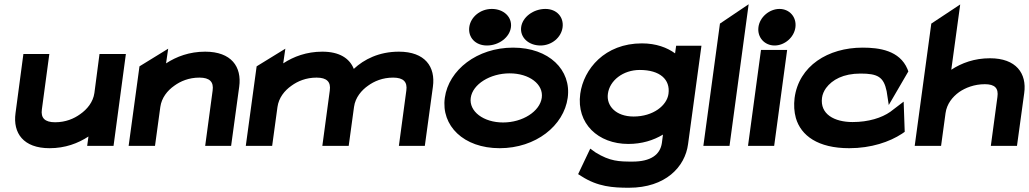

<svg xmlns="http://www.w3.org/2000/svg" viewBox="-20 -686 4839 903"><path d="M53 -154C40 -60 90 11 213 11C287 11 347 -12 396 -44L390 0H514L572 -432H448L424 -249C418 -206 390 -172 357 -149C328 -128 289 -111 239 -111C191 -111 171 -131 177 -172L212 -432H90Z M1105 -278C1118 -372 1068 -443 945 -443C871 -443 810 -420 761 -388L771 -457L636 -374L585 0H709L734 -183C740 -226 767 -260 800 -283C829 -304 868 -321 918 -321C966 -321 986 -301 980 -260L945 0H1067Z M1496 0H1620L1645 -183C1651 -228 1681 -262 1711 -283C1740 -304 1779 -321 1829 -321C1877 -321 1897 -301 1891 -260L1856 0H1978L2016 -278C2029 -372 1979 -443 1856 -443C1763 -443 1692 -407 1644 -362C1624 -412 1576 -443 1496 -443C1422 -443 1361 -420 1312 -388L1322 -457L1187 -374L1136 0H1260L1285 -183C1291 -226 1318 -260 1351 -283C1380 -304 1419 -321 1469 -321C1517 -321 1537 -301 1531 -260Z M2522 -472C2575 -472 2620 -510 2626 -558C2632 -606 2598 -644 2545 -644C2489 -644 2437 -606 2431 -558C2425 -510 2466 -472 2522 -472ZM2270 -472C2326 -472 2377 -510 2383 -558C2389 -606 2349 -644 2293 -644C2239 -644 2193 -606 2187 -558C2181 -510 2216 -472 2270 -472ZM2377 -341C2469 -341 2537 -290 2528 -226C2519 -162 2438 -110 2346 -110C2254 -110 2185 -162 2194 -226C2203 -290 2285 -341 2377 -341ZM2330 11C2500 11 2632 -95 2650 -226C2668 -357 2562 -462 2393 -462C2224 -462 2090 -357 2072 -226C2054 -95 2160 11 2330 11Z M2839 -245C2847 -307 2910 -357 2989 -357C3084 -357 3133 -312 3124 -245C3117 -190 3052 -138 2960 -138C2876 -138 2831 -189 2839 -245ZM2709 -245C2690 -105 2793 -9 2935 -9C2999 -9 3053 -26 3098 -53L3093 -14C3085 42 3040 74 2955 74C2892 74 2849 73 2781 31L2756 13L2699 133L2715 143C2791 192 2862 197 2938 197C3110 197 3202 99 3216 -8L3279 -471H3160L3155 -435C3118 -462 3066 -482 2999 -482C2824 -482 2725 -361 2709 -245Z M3411 0 3501 -666 3366 -575 3288 0Z M3623 -472C3670 -472 3715 -510 3721 -558C3727 -606 3693 -644 3646 -644C3599 -644 3553 -606 3547 -558C3541 -510 3576 -472 3623 -472ZM3682 -451H3559L3498 0H3621Z M3717 -225C3713 -192 3715 -160 3723 -131C3747 -48 3827 11 3974 11C4078 11 4164 -19 4222 -57L4235 -66L4230 -208L4167 -160C4127 -132 4065 -112 3990 -112C3904 -112 3836 -149 3846 -226C3848 -242 3855 -258 3865 -272C3894 -311 3946 -340 4027 -340C4107 -340 4136 -325 4150 -257L4160 -192L4252 -350L4248 -361C4211 -449 4115 -462 4037 -462C3874 -462 3737 -376 3717 -225Z M4797 -248C4810 -341 4759 -412 4636 -412C4563 -412 4503 -390 4454 -358L4496 -665L4360 -575L4282 0H4406L4427 -154C4433 -197 4459 -230 4491 -253C4520 -273 4562 -290 4612 -290C4659 -290 4677 -271 4671 -230L4640 0H4763Z"/></svg>

Font: Charger
Style: HemiRT
Weight: 900
Designer: Jasper
Foundry: Cannot Into Space Fonts
Version: Version 0.99